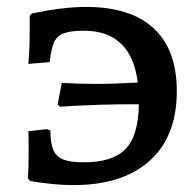

<svg xmlns="http://www.w3.org/2000/svg" viewBox="-20 -528 568 556"><path d="M229 -508Q358 -508 425 -446Q492 -384 492 -264Q492 -133 413.5 -62.5Q335 8 193 8Q135 8 67 -4L61 -11Q63 -44 63 -94Q63 -131 62 -148L116 -154L126 -150Q126 -113 134.5 -93.5Q143 -74 163.5 -66Q184 -58 223 -58Q306 -58 343.5 -96.5Q381 -135 382 -226Q280 -227 153 -219L147 -226L159 -288Q207 -285 258 -285Q307 -285 379 -289Q360 -439 223 -439Q184 -439 164.5 -431.5Q145 -424 136.5 -405.5Q128 -387 124 -348L62 -343Q66 -380 66 -447V-482L72 -489Q164 -508 229 -508Z"/></svg>

Font: Alegreya SC Medium
Style: Regular
Weight: 500
Designer: Juan Pablo del Peral
Foundry: Huerta Tipografica
Version: Version 2.007; ttfautohint (v1.6)